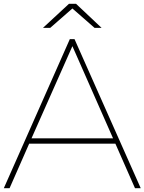

<svg xmlns="http://www.w3.org/2000/svg" viewBox="-30 -982 754 1002"><path d="M194.4 -836.7 330 -962.2H366.7L500 -836.7H463.3L347.8 -937.8L232.2 -836.7ZM122.2 -232.2 20 0H-10L334.4 -777.8H358.9L704.4 0H674.4L572.2 -232.2ZM347.8 -741.1 134.4 -260H560Z"/></svg>

Font: Paperlogy 1 Thin
Style: Regular
Weight: 250
Designer: redesigned by Lee Juim, glyphs from Gmarket Sans & Montserrat
Foundry: PT&
Version: Version 1.001